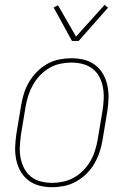

<svg xmlns="http://www.w3.org/2000/svg" viewBox="-20 -770 540 798"><path d="M196 8Q169 8 143.5 1.5Q118 -5 98 -20.5Q78 -36 65.5 -58Q53 -80 47.5 -106Q42 -132 43 -159Q44 -186 48 -213L68 -333Q72 -358 80 -383Q88 -408 101.5 -430.5Q115 -453 134.5 -472.5Q154 -492 177.5 -505Q201 -518 226.5 -523Q252 -528 277 -528Q304 -528 330 -521.5Q356 -515 376 -499.5Q396 -484 408.5 -462Q421 -440 426.5 -414Q432 -388 431 -361Q430 -334 426 -307L406 -187Q402 -162 393.5 -137Q385 -112 372 -89.5Q359 -67 339 -47.5Q319 -28 295.5 -15Q272 -2 246.5 3Q221 8 196 8ZM197 -10Q219 -10 242.5 -15Q266 -20 287.5 -32Q309 -44 326.5 -62Q344 -80 356 -101Q368 -122 375 -144.5Q382 -167 386 -190L406 -310Q410 -334 411 -358.5Q412 -383 408 -406Q404 -429 393.5 -449.5Q383 -470 365 -484Q347 -498 324 -504Q301 -510 276 -510Q254 -510 230.5 -505Q207 -500 186 -488Q165 -476 147.5 -458Q130 -440 118 -419Q106 -398 98.5 -375.5Q91 -353 87 -330L67 -210Q64 -186 62.5 -161.5Q61 -137 65.5 -114Q70 -91 80.5 -70.5Q91 -50 108.5 -36Q126 -22 149 -16Q172 -10 197 -10ZM279 -600 203 -739 221 -748 296 -618 415 -750 429 -738 307 -600Z"/></svg>

Font: Iosevka Curly Slab Thin
Style: Italic
Weight: 100
Italic angle: -9°
Monospace: yes
Designer: Belleve Invis
Foundry: Belleve Invis
Version: Version 22.1.2; ttfautohint (v1.8.4)